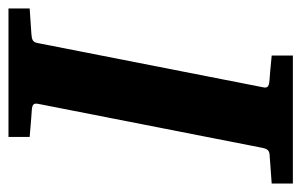

<svg xmlns="http://www.w3.org/2000/svg" viewBox="-164 -562 711 453"><g transform="rotate(90 191.5 -335.5)"><path d="M398 -621V-671H96V-621C123 -618 153 -616 153 -616C166 -615 174 -613 171 -601L67 -71C65 -57 59 -55 44 -54C44 -54 14 -52 -15 -50V0H288V-50C256 -53 225 -55 225 -55C212 -56 208 -59 210 -70L314 -600C316 -609 319 -615 329 -616Z"/></g></svg>

Font: Veleka
Style: Bold Italic
Weight: 700
Italic angle: -12°
Designer: Stefan Peev, Context Ltd, 2016; SIL International, 1997-2014.
Foundry: Stefan Peev, Context Ltd, 2016
Version: Version 5.000